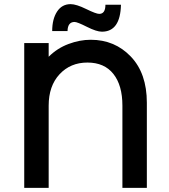

<svg xmlns="http://www.w3.org/2000/svg" viewBox="-20 -907 818 927"><path d="M472 -754Q446 -754 399.5 -777.5Q353 -801 340 -801Q307 -801 306 -757H232Q232 -815 255.5 -851Q279 -887 321 -887Q348 -887 396 -863.5Q444 -840 459 -840Q489 -840 489 -884H564Q561 -754 472 -754ZM215 -397V0H97V-699H215V-633Q256 -674 310.5 -694.5Q365 -715 418 -715Q534 -715 611.5 -634Q689 -553 689 -411V0H571V-397Q571 -495 527.5 -550Q484 -605 402 -605Q320 -605 267.5 -548.5Q215 -492 215 -397Z"/></svg>

Font: Montserrat Alternates
Style: Regular
Weight: 400
Designer: Julieta Ulanovsky
Foundry: Julieta Ulanovsky
Version: Version 2.001